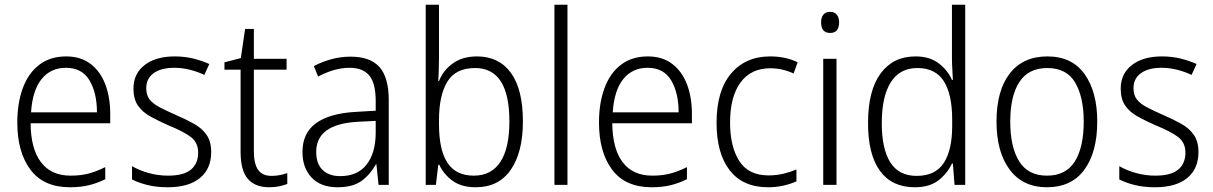

<svg xmlns="http://www.w3.org/2000/svg" viewBox="-20 -873 5117 810"><path d="M259 -635Q321 -635 362.5 -603Q404 -571 424.5 -516.5Q445 -462 445 -393V-353H109Q110 -245 153 -188.5Q196 -132 278 -132Q319 -132 352.5 -140.5Q386 -149 424 -168V-117Q390 -100 354.5 -91.5Q319 -83 275 -83Q164 -83 108.5 -157Q53 -231 53 -356Q53 -439 76.5 -502Q100 -565 146 -600Q192 -635 259 -635ZM258 -587Q194 -587 155.5 -539.5Q117 -492 111 -399H389Q389 -481 357.5 -534Q326 -587 258 -587Z M871 -231Q871 -161 823.5 -122Q776 -83 688 -83Q640 -83 602 -92.5Q564 -102 537 -116V-172Q568 -154 607.5 -143Q647 -132 689 -132Q755 -132 785.5 -157.5Q816 -183 816 -229Q816 -272 784.5 -295.5Q753 -319 691 -344Q648 -363 614.5 -381.5Q581 -400 562 -427.5Q543 -455 543 -499Q543 -562 590 -598.5Q637 -635 717 -635Q759 -635 795.5 -626Q832 -617 863 -603L842 -557Q815 -570 782 -578.5Q749 -587 715 -587Q660 -587 628.5 -564.5Q597 -542 597 -501Q597 -471 611.5 -453Q626 -435 653.5 -420.5Q681 -406 722 -388Q764 -370 798 -351Q832 -332 851.5 -304Q871 -276 871 -231Z M1126 -131Q1144 -131 1161.5 -134.5Q1179 -138 1192 -143V-97Q1177 -91 1158 -87Q1139 -83 1116 -83Q1056 -83 1025.5 -118.5Q995 -154 995 -232V-579H927V-610L996 -628L1014 -751H1051V-625H1189V-579H1051V-234Q1051 -183 1068.5 -157Q1086 -131 1126 -131Z M1459 -634Q1542 -634 1581 -590Q1620 -546 1620 -451V-93H1577L1568 -180H1566Q1542 -137 1505.5 -110Q1469 -83 1404 -83Q1333 -83 1294.5 -124Q1256 -165 1256 -232Q1256 -312 1313.5 -353.5Q1371 -395 1481 -401L1565 -406V-445Q1565 -523 1537.5 -555Q1510 -587 1455 -587Q1422 -587 1389 -577.5Q1356 -568 1322 -550L1304 -594Q1337 -612 1377 -623Q1417 -634 1459 -634ZM1487 -359Q1314 -349 1314 -232Q1314 -182 1341 -156Q1368 -130 1415 -130Q1488 -130 1526 -178Q1564 -226 1565 -310V-363Z M1832 -629Q1832 -605 1831 -577.5Q1830 -550 1829 -531H1832Q1850 -577 1891 -606Q1932 -635 1992 -635Q2085 -635 2135.5 -565.5Q2186 -496 2186 -361Q2186 -231 2135 -157Q2084 -83 1987 -83Q1928 -83 1890.5 -109.5Q1853 -136 1833 -178H1829L1819 -93H1776V-853H1832ZM1984 -586Q1902 -586 1867 -528Q1832 -470 1832 -367V-349Q1832 -241 1867.5 -186.5Q1903 -132 1979 -132Q2053 -132 2091 -190Q2129 -248 2129 -361Q2129 -586 1984 -586Z M2374 -93H2319V-853H2374Z M2713 -635Q2775 -635 2816.5 -603Q2858 -571 2878.5 -516.5Q2899 -462 2899 -393V-353H2563Q2564 -245 2607 -188.5Q2650 -132 2732 -132Q2773 -132 2806.5 -140.5Q2840 -149 2878 -168V-117Q2844 -100 2808.5 -91.5Q2773 -83 2729 -83Q2618 -83 2562.5 -157Q2507 -231 2507 -356Q2507 -439 2530.5 -502Q2554 -565 2600 -600Q2646 -635 2713 -635ZM2712 -587Q2648 -587 2609.5 -539.5Q2571 -492 2565 -399H2843Q2843 -481 2811.5 -534Q2780 -587 2712 -587Z M3220 -83Q3114 -83 3058.5 -154.5Q3003 -226 3003 -355Q3003 -490 3064 -562.5Q3125 -635 3229 -635Q3263 -635 3292.5 -628.5Q3322 -622 3345 -610L3328 -563Q3280 -585 3230 -585Q3148 -585 3104 -525Q3060 -465 3060 -356Q3060 -254 3099 -193.5Q3138 -133 3222 -133Q3255 -133 3284.5 -140Q3314 -147 3340 -158V-108Q3316 -97 3285.5 -90Q3255 -83 3220 -83Z M3482 -823Q3501 -823 3510.5 -811Q3520 -799 3520 -779Q3520 -734 3482 -734Q3444 -734 3444 -779Q3444 -799 3453.5 -811Q3463 -823 3482 -823ZM3509 -625V-93H3453V-625Z M3839 -83Q3743 -83 3692.5 -152Q3642 -221 3642 -354Q3642 -491 3695 -563Q3748 -635 3842 -635Q3902 -635 3940 -606Q3978 -577 3996 -536H4000Q3999 -559 3997.5 -583.5Q3996 -608 3996 -628V-853H4052V-93H4007L4000 -183H3996Q3977 -142 3939.5 -112.5Q3902 -83 3839 -83ZM3847 -131Q3926 -131 3961.5 -185.5Q3997 -240 3997 -341V-369Q3997 -474 3962 -530Q3927 -586 3850 -586Q3776 -586 3738 -526Q3700 -466 3700 -353Q3700 -245 3736 -188Q3772 -131 3847 -131Z M4609 -360Q4609 -232 4555 -157.5Q4501 -83 4396 -83Q4295 -83 4239.5 -157.5Q4184 -232 4184 -360Q4184 -491 4240 -563Q4296 -635 4399 -635Q4502 -635 4555.5 -560.5Q4609 -486 4609 -360ZM4242 -360Q4242 -253 4279.5 -192.5Q4317 -132 4397 -132Q4477 -132 4514.5 -192Q4552 -252 4552 -360Q4552 -463 4516 -524.5Q4480 -586 4398 -586Q4319 -586 4280.5 -527Q4242 -468 4242 -360Z M5036 -231Q5036 -161 4988.5 -122Q4941 -83 4853 -83Q4805 -83 4767 -92.5Q4729 -102 4702 -116V-172Q4733 -154 4772.5 -143Q4812 -132 4854 -132Q4920 -132 4950.5 -157.5Q4981 -183 4981 -229Q4981 -272 4949.5 -295.5Q4918 -319 4856 -344Q4813 -363 4779.5 -381.5Q4746 -400 4727 -427.5Q4708 -455 4708 -499Q4708 -562 4755 -598.5Q4802 -635 4882 -635Q4924 -635 4960.5 -626Q4997 -617 5028 -603L5007 -557Q4980 -570 4947 -578.5Q4914 -587 4880 -587Q4825 -587 4793.5 -564.5Q4762 -542 4762 -501Q4762 -471 4776.5 -453Q4791 -435 4818.5 -420.5Q4846 -406 4887 -388Q4929 -370 4963 -351Q4997 -332 5016.5 -304Q5036 -276 5036 -231Z"/></svg>

Font: Noto Sans Telugu UI SemiCondensed Light
Style: Regular
Weight: 300
Width: 4
Designer: Jelle Bosma - Monotype Design Team
Foundry: Monotype Imaging Inc.
Version: Version 2.005; ttfautohint (v1.8.4.7-5d5b)